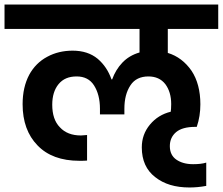

<svg xmlns="http://www.w3.org/2000/svg" viewBox="-41 -760 985 849"><path d="M924 -632C924 -632 924 -740 924 -740C924 -740 -21 -740 -21 -740C-21 -740 -21 -632 -21 -632C-21 -632 576 -632 576 -632C576 -632 576 -528 576 -528C576 -528 576 -528 576 -528C545 -519 520 -504 500 -483C480 -462 465 -437 455 -409C455 -409 452 -409 452 -409C452 -409 452 -409 452 -409C439 -446 419 -476 391 -500C362 -524 325 -536 280 -536C280 -536 280 -536 280 -536C239 -536 201 -527 168 -509C134 -491 107 -464 88 -429C69 -393 59 -350 59 -299C59 -299 59 -299 59 -299C59 -223 81 -162 125 -117C168 -72 230 -49 310 -49C310 -49 310 -49 310 -49C324 -49 335 -49 344 -50C344 -50 344 -163 344 -163C344 -163 317 -161 317 -161C317 -161 317 -161 317 -161C277 -161 246 -173 224 -197C201 -220 190 -254 190 -297C190 -297 190 -297 190 -297C190 -334 199 -365 218 -388C237 -411 263 -422 298 -422C298 -422 298 -422 298 -422C332 -422 358 -409 375 -382C392 -355 401 -321 401 -279C401 -279 401 -254 401 -254C401 -254 509 -254 509 -254C509 -254 509 -279 509 -279C509 -279 509 -279 509 -279C509 -322 518 -356 536 -383C553 -409 580 -422 615 -422C615 -422 615 -422 615 -422C647 -422 672 -411 690 -388C707 -365 716 -336 716 -300C716 -300 716 -300 716 -300C716 -285 715 -273 714 -266C714 -266 714 -266 714 -266C677 -257 646 -238 622 -209C598 -180 586 -147 586 -108C586 -108 586 -108 586 -108C586 -51 606 -7 645 23C684 54 734 69 797 69C797 69 797 69 797 69C820 69 844 67 871 62C871 62 871 -41 871 -41C871 -41 871 -41 871 -41C855 -36 836 -34 813 -34C813 -34 813 -34 813 -34C782 -34 758 -41 739 -54C720 -67 710 -87 710 -114C710 -114 710 -114 710 -114C710 -139 719 -160 738 -176C756 -191 784 -199 822 -199C822 -199 829 -199 829 -199C829 -199 829 -199 829 -199C840 -231 845 -264 845 -299C845 -299 845 -299 845 -299C845 -358 832 -408 806 -447C779 -486 744 -513 701 -526C701 -526 701 -632 701 -632C701 -632 924 -632 924 -632Z"/></svg>

Font: Girnar Poppins
Style: SemiBold
Weight: 500
Designer: Ninad Kale (Devanagari), Jonny Pinhorn (Latin)
Foundry: Indian Type Foundry
Version: ""